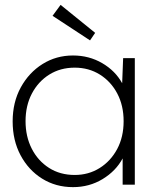

<svg xmlns="http://www.w3.org/2000/svg" viewBox="-20 -759 647 789"><path d="M280 10Q209 10 153 -25Q97 -60 64.5 -121Q32 -182 32 -260Q32 -339 65.5 -400Q99 -461 155 -496Q211 -531 280 -531Q346 -531 400 -499.5Q454 -468 482 -417L486 -520H534V0H484V-108Q456 -56 401.5 -23Q347 10 280 10ZM287 -40Q344 -40 389.5 -68.5Q435 -97 461.5 -146.5Q488 -196 488 -261Q488 -325 462 -374.5Q436 -424 390.5 -452.5Q345 -481 287 -481Q228 -481 182.5 -452.5Q137 -424 111 -374.5Q85 -325 85 -261Q85 -198 110.5 -148Q136 -98 181.5 -69Q227 -40 287 -40ZM350 -593 196 -694 229 -739 371 -624Z"/></svg>

Font: Lexend ExtraLight
Style: Regular
Weight: 200
Designer: Bonnie Shaver-Troup, Thomas Jockin
Foundry: Lexend
Version: Version 1.007; ttfautohint (v1.8.3)